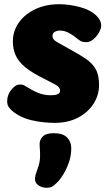

<svg xmlns="http://www.w3.org/2000/svg" viewBox="-20 -575 524 911"><path d="M439 -499Q447 -491 453.5 -479.5Q460 -468 460 -453Q460 -439 449.5 -420.5Q439 -402 423 -388.5Q407 -375 389 -375Q373 -375 363.5 -380Q354 -385 346 -392Q330 -406 308.5 -418Q287 -430 264 -430Q251 -430 240 -424Q229 -418 229 -404Q229 -388 249.5 -376Q270 -364 317 -338Q358 -316 388 -295.5Q418 -275 434 -247Q450 -219 450 -172Q450 -124 424 -83Q398 -42 350.5 -17Q303 8 239 8Q184 8 130 -4.5Q76 -17 38 -49Q29 -57 21.5 -67Q14 -77 14 -95Q14 -124 33.5 -149Q53 -174 75 -174Q84 -174 90 -172Q96 -170 103 -165Q135 -145 162 -134Q189 -123 223 -123Q242 -123 253.5 -128Q265 -133 265 -144Q265 -161 245.5 -172Q226 -183 194 -199Q134 -228 101 -255Q68 -282 54.5 -312Q41 -342 41 -378Q41 -428 69.5 -468Q98 -508 147.5 -531.5Q197 -555 261 -555Q308 -555 359 -541.5Q410 -528 439 -499ZM168 116Q166 90 182 73.5Q198 57 234 57Q278 57 297.5 76.5Q317 96 318 124Q319 158 308.5 190.5Q298 223 282.5 249Q267 275 252 290Q236 306 226.5 311Q217 316 200 316Q181 316 163.5 305Q146 294 146 275Q146 265 149 254Q152 243 158 227Q169 198 170 172.5Q171 147 168 116Z"/></svg>

Font: Playpen Sans ExtraBold
Style: Regular
Weight: 800
Designer: Laura Meseguer, Veronika Burian, José Scaglione
Foundry: TypeTogether
Version: Version 1.001